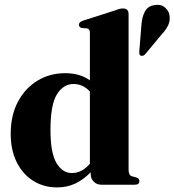

<svg xmlns="http://www.w3.org/2000/svg" viewBox="-20 -785 741 816"><path d="M25.5 -216.5Q25.5 -294.5 56 -352.2Q86.5 -410 139 -442Q191.5 -474 257 -474Q320 -474 362 -443.5V-646Q362 -662.5 349.5 -664.5L327.5 -666Q315.5 -669 315.5 -680Q315.5 -691 332 -697L463.5 -739Q478 -744.5 486.2 -746.8Q494.5 -749 502.5 -749Q526.5 -749 526.5 -725V-63.5Q526.5 -40 540.5 -36L559 -31Q572.5 -26.5 572.5 -15.5Q572.5 0 553 0H410.5Q391.5 0 378.5 -12.8Q365.5 -25.5 365.5 -44.5V-53Q335 -21.5 300 -5Q265 11.5 223 11.5Q165.5 11.5 120.8 -16.8Q76 -45 50.8 -96.2Q25.5 -147.5 25.5 -216.5ZM194.5 -232.5Q194.5 -135 220 -92.2Q245.5 -49.5 285.5 -49.5Q328 -49.5 362 -89V-396Q333 -428 292.5 -428Q249.5 -428 222 -384.2Q194.5 -340.5 194.5 -232.5ZM581 -678.5Q583.5 -713.5 596 -736.2Q608.5 -759 635 -763Q661.5 -768.5 679 -754.8Q696.5 -741 700 -722Q704.5 -698 694.8 -677.8Q685 -657.5 666 -637.5L596.5 -554Q587.5 -545 578 -548.5Q573 -551.5 572.2 -556Q571.5 -560.5 572 -566.5Z"/></svg>

Font: Fraunces 72pt S000
Style: Bold
Weight: 700
Version: Version 1.000; ttfautohint (v1.8.3)